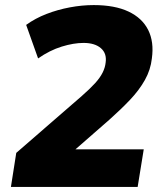

<svg xmlns="http://www.w3.org/2000/svg" viewBox="-20 -736 640 756"><path d="M23 0 44 -134 302 -358Q335 -387 354.5 -408.5Q374 -430 384 -450Q394 -470 396 -490Q401 -526 377 -546.5Q353 -567 309 -567Q270 -567 223 -552.5Q176 -538 130 -506L83 -638Q119 -664 163 -681Q207 -698 255 -707Q303 -716 349 -716Q432 -716 486 -690.5Q540 -665 563.5 -618Q587 -571 578 -506Q573 -461 550.5 -421Q528 -381 492.5 -343.5Q457 -306 411 -265L276 -147L275 -148H546L522 0Z"/></svg>

Font: Nunito Sans 7pt Black
Style: Italic
Weight: 900
Italic angle: -9°
Version: Version 3.101;gftools[0.9.27]